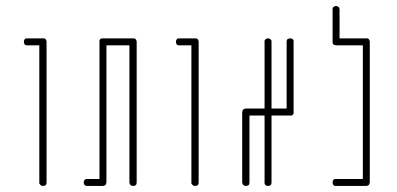

<svg xmlns="http://www.w3.org/2000/svg" viewBox="-20 -859 1314 635"><path d="M69 -732H122H123H126Q128 -732 130 -730L131 -729Q133 -727 133 -725L134 -722V-721V-255Q134 -244 122 -244Q117 -244 114 -247Q111 -250 110 -252V-255V-709H69Q59 -709 59 -721Q59 -726 61.5 -729Q64 -732 66 -732Z M319 -732H421H424Q426 -732 428 -730V-729H429Q431 -727 431 -725L432 -722V-255Q432 -244 420 -244Q415 -244 412 -247Q409 -250 409 -252L408 -255V-709H332V-256V-255Q331 -254 331 -252Q331 -250 329 -248V-247H328Q326 -245 324 -245L321 -244H320H268Q257 -244 257 -256Q257 -261 260 -264Q263 -267 265 -267H268H309V-722V-725Q309 -727 311 -729H312V-730Q314 -732 316 -732Z M572 -732H625H626H629Q631 -732 633 -730L634 -729Q636 -727 636 -725L637 -722V-721V-255Q637 -244 625 -244Q620 -244 617 -247Q614 -250 613 -252V-255V-709H572Q562 -709 562 -721Q562 -726 564.5 -729Q567 -732 569 -732Z M878 -724V-722V-500H928V-722Q928 -732 940 -732Q945 -732 948 -729.5Q951 -727 951 -724V-722V-487V-485Q951 -482 949 -480H948V-479Q946 -477 943 -477H941H878V-255Q878 -244 866 -244Q861 -244 858 -247Q855 -250 855 -252V-255V-477H805V-255Q805 -244 793 -244Q788 -244 785 -247Q782 -250 782 -252L781 -255V-489Q782 -490 782 -492Q782 -494 784 -496V-497H785Q787 -499 789 -499L792 -500H855V-722Q855 -723 855 -724.5Q855 -726 858 -729Q861 -732 866 -732Q871 -732 874 -729.5Q877 -727 878 -724Z M1102 -832 1103 -829V-732H1192H1195Q1197 -732 1199 -730L1200 -729Q1202 -727 1202 -725L1203 -722V-256V-255Q1202 -254 1202 -252Q1202 -250 1200 -248V-247H1199Q1197 -245 1195 -245L1192 -244H1191H1090Q1080 -244 1080 -256Q1080 -261 1082.5 -264Q1085 -267 1088 -267H1090H1180V-709H1090Q1090 -710 1088 -710Q1085 -710 1083 -712L1082 -713Q1080 -715 1080 -717V-720V-829Q1080 -830 1080 -831.5Q1080 -833 1083 -836Q1086 -839 1091 -839Q1096 -839 1099 -836.5Q1102 -834 1102 -832Z"/></svg>

Font: Sticks
Style: Regular
Weight: 400
Version: Version 1.1